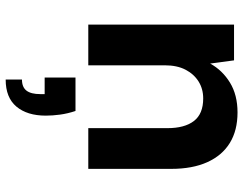

<svg xmlns="http://www.w3.org/2000/svg" viewBox="-108 -444 837 660"><g transform="rotate(90 310.0 -114.5)"><path d="M65 0V-501H188L199 -419Q222 -461 264.5 -487Q307 -513 367 -513Q429 -513 472 -486.5Q515 -460 538 -409Q561 -358 561 -285V0H421V-272Q421 -331 396.5 -363Q372 -395 319 -395Q286 -395 260.5 -379Q235 -363 220 -334Q205 -305 205 -263V0ZM254 284V228Q280 228 292 212.5Q304 197 304 165V150H247V44H362Q371 71 374.5 97Q378 123 378 146Q378 210 347 247Q316 284 254 284Z"/></g></svg>

Font: DM Sans 18pt ExtraBold
Style: Regular
Weight: 800
Designer: Colophon Foundry, Jonny Pinhorn
Foundry: Colophon Foundry
Version: Version 4.004;gftools[0.9.30]